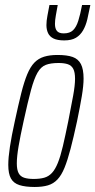

<svg xmlns="http://www.w3.org/2000/svg" viewBox="-20 -737 380 765"><path d="M118 8Q81 8 57.5 0.5Q34 -7 23.5 -26Q13 -45 13 -80Q13 -109 19.5 -152Q26 -195 39 -254Q53 -319 64.5 -365Q76 -411 88.5 -441Q101 -471 117 -487.5Q133 -504 155.5 -511Q178 -518 209 -518Q247 -518 269.5 -510Q292 -502 302.5 -481.5Q313 -461 313 -424Q313 -396 306 -354Q299 -312 287 -254Q273 -189 261 -143.5Q249 -98 237 -68.5Q225 -39 209 -22Q193 -5 171 1.5Q149 8 118 8ZM114 -24Q139 -24 156.5 -29Q174 -34 187 -48Q200 -62 210.5 -88Q221 -114 230.5 -154.5Q240 -195 252 -254Q264 -315 271.5 -356Q279 -397 279 -423Q279 -449 272 -462.5Q265 -476 250.5 -481Q236 -486 213 -486Q182 -486 162.5 -478.5Q143 -471 129.5 -447.5Q116 -424 103.5 -378Q91 -332 74 -254Q61 -195 54 -154Q47 -113 47 -86Q47 -61 54 -47.5Q61 -34 76 -29Q91 -24 114 -24ZM236 -576Q209 -576 193.5 -583.5Q178 -591 171.5 -605Q165 -619 165 -637Q165 -654 169 -674.5Q173 -695 177 -717H210Q206 -695 202.5 -675.5Q199 -656 199 -642Q199 -623 207 -613.5Q215 -604 234 -604Q258 -604 271 -616.5Q284 -629 292 -654.5Q300 -680 307 -717H340Q334 -686 328 -660.5Q322 -635 311 -616Q300 -597 282.5 -586.5Q265 -576 236 -576Z"/></svg>

Font: Saira UltraCondensed Thin
Style: Italic
Weight: 250
Width: 1
Italic angle: -12°
Designer: Hector Gatti with collaboration of the Omnibus-Type team
Foundry: Omnibus-Type
Version: Version 1.101